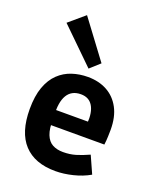

<svg xmlns="http://www.w3.org/2000/svg" viewBox="-147 -877 795 972"><g transform="rotate(20 250.5 -391.5)"><path d="M269.3 6.5Q158.4 6.5 99.7 -56.6Q41 -119.7 41 -244.8Q41 -315.5 58.6 -364Q76.3 -412.5 107.4 -442.1Q138.4 -471.7 178.6 -484.9Q218.8 -498.1 263.6 -498.1Q322.1 -498.1 366.8 -473.8Q411.5 -449.4 436.8 -402.2Q462.1 -355 462.1 -286.1Q462.1 -274 461.3 -250.2Q460.5 -226.3 457.6 -204.8H124L169.1 -237.4Q168.1 -184.8 180.3 -154.1Q192.4 -123.4 216.2 -110.4Q239.9 -97.4 273.4 -97.4Q310 -97.4 340.6 -106.5Q371.3 -115.5 410.3 -133.2L451.9 -40.4Q411.8 -17.4 363 -5.5Q314.2 6.5 269.3 6.5ZM339.7 -226.4V-275.7Q344.3 -336.8 323.8 -370.2Q303.4 -403.6 259.8 -403.6Q209.8 -403.6 186.8 -365.3Q163.9 -326.9 169.1 -251.9L124 -285.4H376.3ZM250.8 -538.7 66.7 -718.6 151.2 -790.4 303.5 -586.2Z"/></g></svg>

Font: Anaheim
Style: Regular
Weight: 400
Designer: Vernon Adams
Foundry: Vernon Adams
Version: Version 2.001